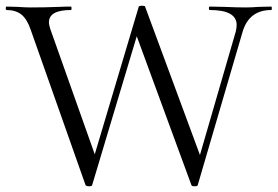

<svg xmlns="http://www.w3.org/2000/svg" viewBox="-24 -648 970 671"><path d="M479 -605 298 -1Q298 3 287 3Q278 3 275 -1L84 -542Q71 -581 51 -597Q31 -613 -1 -613Q-4 -613 -4 -619Q-4 -625 -1 -625L37 -624Q65 -622 82 -622Q134 -622 184 -624Q199 -625 224 -625Q226 -625 226 -619Q226 -613 224 -613Q147 -613 147 -570Q147 -561 152 -546L317 -81L281 -21L461 -625Q463 -628 472 -628Q483 -628 483 -625L686 -76L650 -21L800 -538Q803 -550 803 -561Q803 -613 709 -613Q706 -613 706 -619Q706 -625 709 -625L759 -624Q803 -622 835 -622Q855 -622 881 -624L924 -625Q926 -625 926 -619Q926 -613 924 -613Q845 -613 823 -534L667 -1Q667 3 656 3Q646 3 645 -1L443 -551Z"/></svg>

Font: Cormorant Infant
Style: Regular
Weight: 400
Designer: Christian Thalmann (Catharsis Fonts)
Foundry: Catharsis Fonts
Version: Version 4.000